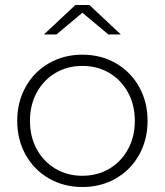

<svg xmlns="http://www.w3.org/2000/svg" viewBox="-20 -745 660 769"><path d="M49 -261Q49 -337 83 -397.5Q117 -458 176.5 -492Q236 -526 310 -526Q384 -526 443.5 -492Q503 -458 537 -397.5Q571 -337 571 -261Q571 -185 537 -124.5Q503 -64 443.5 -30Q384 4 310 4Q236 4 176.5 -30Q117 -64 83 -124.5Q49 -185 49 -261ZM520 -261Q520 -325 492.5 -375Q465 -425 417.5 -453Q370 -481 310 -481Q250 -481 202.5 -453Q155 -425 127.5 -375Q100 -325 100 -261Q100 -197 127.5 -147Q155 -97 202.5 -69Q250 -41 310 -41Q370 -41 417.5 -69Q465 -97 492.5 -147Q520 -197 520 -261ZM282 -725H338L464 -607H414L310 -694L206 -607H156Z"/></svg>

Font: Goldbeck Next Light
Style: Regular
Weight: 300
Designer: Julieta Ulanovsky
Foundry: Julieta Ulanovsky
Version: Version 7.200